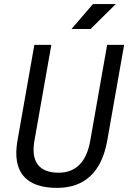

<svg xmlns="http://www.w3.org/2000/svg" viewBox="-20 -914 630 944"><path d="M260.7 9.8C396 9.8 480 -68.4 507.3 -222.7L590.3 -693.4H506.8L423.8 -222.7C405.8 -118.2 353 -64.9 268.1 -64.9C171.9 -64.9 130.9 -119.1 149.4 -222.7L232.4 -693.4H148.9L65.9 -222.7C39.1 -69.8 105.5 9.8 260.7 9.8ZM331.5 -771.5H425.3L549.3 -894H437Z"/></svg>

Font: Cascadia Mono NF SemiLight
Style: Italic
Weight: 350
Italic angle: -10°
Monospace: yes
Designer: Aaron Bell
Foundry: Saja Typeworks
Version: Version 2404.023